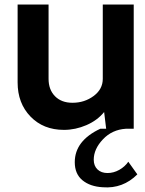

<svg xmlns="http://www.w3.org/2000/svg" viewBox="-20 -570 642 850"><path d="M548 146 588 202Q524 266 435 259Q379 256 345 228Q311 200 311 148Q311 53 424 0H450L441 -74Q411 -37 362.5 -16Q314 5 263 5Q172 5 115 -54Q58 -113 58 -205V-550H195V-221Q195 -173 223.5 -144Q252 -115 301 -115Q354 -115 394.5 -145Q435 -175 435 -221V-550H572V0H537Q476 4 435.5 47Q395 90 395 137Q395 164 411.5 180Q428 196 456 196Q483 196 508 182Q533 168 548 146Z"/></svg>

Font: Oakes Grotesk
Style: Bold
Weight: 600
Designer: Samuel Oakes
Foundry: Samuel Oakes
Version: Version 1.000;PS 001.000;hotconv 1.0.88;makeotf.lib2.5.64775